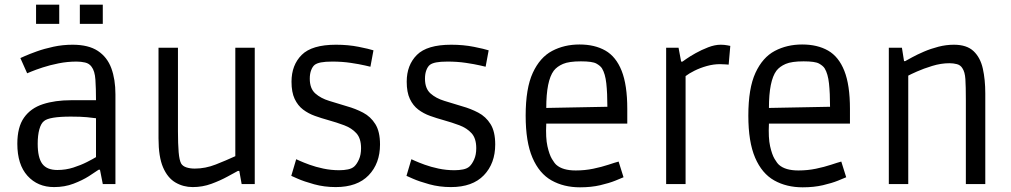

<svg xmlns="http://www.w3.org/2000/svg" viewBox="-20 -786 4316 820"><path d="M211 13Q141 13 97.5 -35Q54 -83 54 -172Q54 -243 82.5 -283.5Q111 -324 163 -341Q215 -358 284 -358H390Q390 -408 387.5 -445.5Q385 -483 371 -501Q361 -515 343.5 -519Q326 -523 307 -523Q268 -523 230.5 -515.5Q193 -508 162.5 -498Q132 -488 114 -480.5Q96 -473 96 -473L67 -538Q67 -538 86 -546.5Q105 -555 137 -566.5Q169 -578 208.5 -586.5Q248 -595 290 -595Q358 -595 398 -568.5Q438 -542 455.5 -494.5Q473 -447 473 -383V0H419L407 -61H401Q387 -51 359.5 -33.5Q332 -16 294 -1.5Q256 13 211 13ZM225 -60Q261 -60 293.5 -70.5Q326 -81 351.5 -94Q377 -107 390 -115V-281Q377 -283 351 -285.5Q325 -288 283 -288Q190 -288 168 -269Q155 -259 148 -233.5Q141 -208 141 -172Q141 -113 160.5 -86.5Q180 -60 225 -60ZM134 -684V-766H233V-684ZM321 -684V-766H419V-684Z M803 13Q763 13 729.5 -6.5Q696 -26 676.5 -71Q657 -116 657 -195V-582H740V-226Q740 -171 743 -136Q746 -101 754 -87Q761 -76 776.5 -71Q792 -66 812 -66Q857 -66 901.5 -83.5Q946 -101 985 -119V-582H1068V0H1012L1002 -56H996Q981 -48 951 -31.5Q921 -15 883 -1Q845 13 803 13Z M1414 13Q1365 13 1321.5 1Q1278 -11 1251 -23Q1224 -35 1224 -35L1245 -106Q1245 -106 1260.5 -99Q1276 -92 1302 -82.5Q1328 -73 1361 -66Q1394 -59 1429 -59Q1449 -59 1466 -62.5Q1483 -66 1493 -75Q1504 -85 1513 -105Q1522 -125 1522 -153Q1522 -195 1502 -217Q1482 -239 1450 -251Q1418 -263 1382 -273Q1353 -281 1325 -291Q1297 -301 1274.5 -318Q1252 -335 1238.5 -363.5Q1225 -392 1225 -437Q1225 -508 1268.5 -551.5Q1312 -595 1415 -595Q1467 -595 1512 -586Q1557 -577 1575 -571L1562 -501Q1562 -501 1538.5 -506.5Q1515 -512 1478 -517.5Q1441 -523 1399 -523Q1369 -523 1351 -519.5Q1333 -516 1324 -509Q1315 -502 1309 -486.5Q1303 -471 1303 -450Q1303 -408 1326.5 -387Q1350 -366 1386.5 -355Q1423 -344 1462 -332Q1498 -322 1530.5 -305Q1563 -288 1583 -256Q1603 -224 1603 -169Q1603 -88 1554.5 -37.5Q1506 13 1414 13Z M1906 13Q1857 13 1813.5 1Q1770 -11 1743 -23Q1716 -35 1716 -35L1737 -106Q1737 -106 1752.5 -99Q1768 -92 1794 -82.5Q1820 -73 1853 -66Q1886 -59 1921 -59Q1941 -59 1958 -62.5Q1975 -66 1985 -75Q1996 -85 2005 -105Q2014 -125 2014 -153Q2014 -195 1994 -217Q1974 -239 1942 -251Q1910 -263 1874 -273Q1845 -281 1817 -291Q1789 -301 1766.5 -318Q1744 -335 1730.5 -363.5Q1717 -392 1717 -437Q1717 -508 1760.5 -551.5Q1804 -595 1907 -595Q1959 -595 2004 -586Q2049 -577 2067 -571L2054 -501Q2054 -501 2030.5 -506.5Q2007 -512 1970 -517.5Q1933 -523 1891 -523Q1861 -523 1843 -519.5Q1825 -516 1816 -509Q1807 -502 1801 -486.5Q1795 -471 1795 -450Q1795 -408 1818.5 -387Q1842 -366 1878.5 -355Q1915 -344 1954 -332Q1990 -322 2022.5 -305Q2055 -288 2075 -256Q2095 -224 2095 -169Q2095 -88 2046.5 -37.5Q1998 13 1906 13Z M2457 14Q2388 14 2335.5 -15.5Q2283 -45 2254 -112.5Q2225 -180 2225 -292Q2225 -409 2255.5 -475Q2286 -541 2338 -568.5Q2390 -596 2455 -596Q2520 -596 2565.5 -570Q2611 -544 2635 -483.5Q2659 -423 2659 -321V-258H2313Q2310 -197 2318 -161.5Q2326 -126 2337 -107.5Q2348 -89 2356 -82Q2383 -58 2439 -58Q2478 -58 2514 -65.5Q2550 -73 2578.5 -82.5Q2607 -92 2622 -96L2643 -29Q2634 -25 2608 -14.5Q2582 -4 2543.5 5Q2505 14 2457 14ZM2345 -484Q2313 -441 2313 -325L2574 -330Q2574 -388 2569.5 -429.5Q2565 -471 2551 -494Q2544 -505 2527 -514.5Q2510 -524 2461 -524Q2410 -524 2384.5 -513Q2359 -502 2345 -484Z M2825 0V-582H2878L2889 -523H2895Q2895 -523 2910.5 -534Q2926 -545 2951 -559Q2976 -573 3004.5 -584Q3033 -595 3058 -595Q3073 -595 3086 -592.5Q3099 -590 3099 -590L3092 -510Q3092 -510 3079 -511Q3066 -512 3055 -512Q3027 -512 2998.5 -504Q2970 -496 2946 -484Q2922 -472 2908 -461V0Z M3408 14Q3339 14 3286.5 -15.5Q3234 -45 3205 -112.5Q3176 -180 3176 -292Q3176 -409 3206.5 -475Q3237 -541 3289 -568.5Q3341 -596 3406 -596Q3471 -596 3516.5 -570Q3562 -544 3586 -483.5Q3610 -423 3610 -321V-258H3264Q3261 -197 3269 -161.5Q3277 -126 3288 -107.5Q3299 -89 3307 -82Q3334 -58 3390 -58Q3429 -58 3465 -65.5Q3501 -73 3529.5 -82.5Q3558 -92 3573 -96L3594 -29Q3585 -25 3559 -14.5Q3533 -4 3494.5 5Q3456 14 3408 14ZM3296 -484Q3264 -441 3264 -325L3525 -330Q3525 -388 3520.5 -429.5Q3516 -471 3502 -494Q3495 -505 3478 -514.5Q3461 -524 3412 -524Q3361 -524 3335.5 -513Q3310 -502 3296 -484Z M3776 0V-582H3832L3841 -525H3846Q3855 -530 3876 -541.5Q3897 -553 3926 -565.5Q3955 -578 3988 -586.5Q4021 -595 4054 -595Q4109 -595 4138 -567.5Q4167 -540 4177.5 -493Q4188 -446 4188 -387V0H4105V-358Q4105 -417 4103 -448Q4101 -479 4090 -495Q4082 -508 4067 -512Q4052 -516 4035 -516Q3999 -516 3961.5 -504.5Q3924 -493 3896 -480.5Q3868 -468 3859 -463V0Z"/></svg>

Font: Ruda
Style: Regular
Weight: 400
Designer: Mariela Monsalve and Angelina Sanchez
Foundry: Mariela Monsalve and Angelina Sanchez
Version: Version 2.000